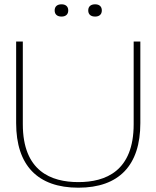

<svg xmlns="http://www.w3.org/2000/svg" viewBox="-20 -863 727 892"><path d="M55 -670V-291C55 -95 155 9 344 9C533 9 632 -95 632 -291V-670H601V-286C601 -68 471 -17 344 -17C217 -17 86 -68 86 -286V-670ZM234 -814C234 -797 245 -786 266 -786C286 -786 297 -797 297 -814V-815C297 -832 286 -843 266 -843C245 -843 234 -832 234 -815ZM390 -814C390 -797 401 -786 422 -786C442 -786 453 -797 453 -814V-815C453 -832 442 -843 422 -843C401 -843 390 -832 390 -815Z"/></svg>

Font: LT Wave Thin
Style: Regular
Weight: 100
Designer: Daniel Lyons
Version: Version 2.5 (Glyphs App)